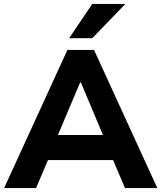

<svg xmlns="http://www.w3.org/2000/svg" viewBox="-20 -960 823 980"><path d="M1 0 324 -705H460L783 0H618L535 -195L600 -143H182L247 -195L164 0ZM389 -539 260 -234 234 -271H548L521 -234L393 -539ZM333 -765 451 -940H620L451 -765Z"/></svg>

Font: Nunito Sans 9pt ExtraBold
Style: Regular
Weight: 800
Version: Version 3.101;gftools[0.9.27]